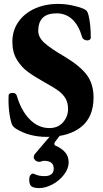

<svg xmlns="http://www.w3.org/2000/svg" viewBox="-20 -684 526 979"><path d="M22 0ZM61 -28Q45 -38 40 -52Q31 -78 26.5 -117Q22 -156 24 -197Q24 -210 44 -210Q53 -210 57 -207.5Q61 -205 65 -198Q87 -121 131 -76Q175 -31 232 -31Q276 -31 301.5 -60.5Q327 -90 327 -128Q327 -159 315 -180.5Q303 -202 280 -219.5Q257 -237 213 -261Q156 -293 123 -317Q90 -341 66.5 -379Q43 -417 43 -471Q43 -528 73.5 -572Q104 -616 157 -640Q210 -664 276 -664Q311 -664 345.5 -657Q380 -650 404 -640Q416 -635 421.5 -629Q427 -623 431 -608Q443 -560 443 -491Q443 -486 438 -482Q433 -478 425 -478Q416 -478 408.5 -482.5Q401 -487 399 -494Q382 -554 349 -585Q316 -616 268 -616Q175 -616 175 -526Q175 -494 207 -465Q239 -436 310 -395Q391 -346 424 -300Q457 -254 457 -187Q457 -87 393.5 -36.5Q330 14 219 14Q128 14 61 -28ZM129 232Q129 217 135 209Q141 201 149 201Q151 201 166 207.5Q181 214 210 214Q228 214 241 205Q254 196 254 176Q254 136 205 136Q199 136 192 138.5Q185 141 181 141Q168 141 160 133.5Q152 126 152 119Q152 108 159 100L251 -8H297L261 39Q257 44 257 50Q257 57 266 60Q294 72 312 92.5Q330 113 330 143Q330 176 306 207Q282 238 247 256.5Q212 275 180 275Q153 275 141 266.5Q129 258 129 232Z"/></svg>

Font: EB Garamond
Style: Bold
Weight: 700
Designer: Georg Duffner and Octavio Pardo
Foundry: Georg Duffner
Version: Version 1.000; ttfautohint (v1.6)